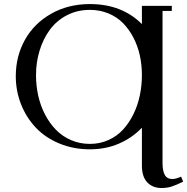

<svg xmlns="http://www.w3.org/2000/svg" viewBox="-20 -731 926 950"><path d="M58.1 -354Q58.1 -452.1 103 -533.2Q147.9 -614.3 232.4 -662.6Q316.9 -710.9 424.8 -710.9Q583 -710.9 682.1 -611.8V-702.1H830.1V-676.8H784.2V76.2Q784.2 114.3 795.4 134.5Q806.6 154.8 833 154.8Q850.1 154.8 876 143.1L886.2 168Q848.6 186 827.4 192.6Q806.2 199.2 778.8 199.2Q735.4 199.2 708.7 171.4Q682.1 143.6 682.1 87.9V-99.1Q634.8 -49.3 569.3 -20.8Q503.9 7.8 424.8 7.8Q342.8 7.8 273.2 -21.2Q203.6 -50.3 157 -99.6Q110.4 -148.9 84.2 -214.8Q58.1 -280.8 58.1 -354ZM158.2 -358.9Q158.2 -307.1 169.2 -257.6Q180.2 -208 202.6 -164.8Q225.1 -121.6 256.6 -89.1Q288.1 -56.6 331.3 -37.8Q374.5 -19 424.8 -19Q474.1 -19 516.6 -38.1Q559.1 -57.1 589.1 -90.1Q619.1 -123 640.4 -166.5Q661.6 -210 671.9 -259Q682.1 -308.1 682.1 -359.9Q682.1 -409.7 671.9 -456.5Q661.6 -503.4 640.4 -544.4Q619.1 -585.4 589.1 -616.2Q559.1 -647 516.6 -664.6Q474.1 -682.1 424.8 -682.1Q361.8 -682.1 310.5 -655.3Q259.3 -628.4 226.3 -583.3Q193.4 -538.1 175.8 -480.5Q158.2 -422.9 158.2 -358.9Z"/></svg>

Font: Dehuti
Style: Bold
Weight: 700
Version: Version 1.2